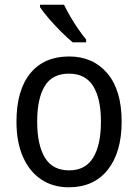

<svg xmlns="http://www.w3.org/2000/svg" viewBox="-20 -879 586 816"><path d="M497 -362Q497 -232 438 -157.5Q379 -83 272 -83Q205 -83 155 -116.5Q105 -150 77.5 -212.5Q50 -275 50 -362Q50 -495 108.5 -567Q167 -639 274 -639Q375 -639 436 -567.5Q497 -496 497 -362ZM138 -362Q138 -264 170.5 -209.5Q203 -155 274 -155Q343 -155 376 -209Q409 -263 409 -362Q409 -460 376 -513Q343 -566 273 -566Q202 -566 170 -513Q138 -460 138 -362ZM252 -859Q263 -836 279 -808.5Q295 -781 313 -755Q331 -729 346 -711V-699H289Q267 -717 239 -745Q211 -773 186.5 -801.5Q162 -830 150 -849V-859Z"/></svg>

Font: Noto Sans Telugu UI SemiCondensed
Style: Regular
Weight: 400
Width: 4
Designer: Jelle Bosma - Monotype Design Team
Foundry: Monotype Imaging Inc.
Version: Version 2.005; ttfautohint (v1.8.4.7-5d5b)